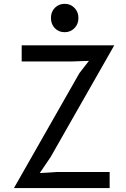

<svg xmlns="http://www.w3.org/2000/svg" viewBox="-20 -958 640 978"><path d="M51 0 384.5 -585.5 433 -648 347 -645H90.5V-727H562L237.5 -157.5L182.5 -76.5L271 -82H538.5V0ZM309.5 -794Q279 -794 259.2 -814.5Q239.5 -835 239.5 -866.5Q239.5 -898 259.5 -918.2Q279.5 -938.5 309.5 -938.5Q339 -938.5 359.2 -918Q379.5 -897.5 379.5 -866.5Q379.5 -835 359.2 -814.5Q339 -794 309.5 -794Z"/></svg>

Font: Spline Sans Mono
Style: Regular
Weight: 400
Monospace: yes
Designer: Eben Sorkin, Mirko Velimirovic
Foundry: Sorkin Type
Version: Version 1.004